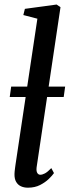

<svg xmlns="http://www.w3.org/2000/svg" viewBox="-20 -838 315 868"><path d="M145.5 -81.5Q143.5 -64.5 148.5 -56.2Q153.5 -48 162 -48Q171.5 -48 183.2 -54.2Q195 -60.5 212 -78L224 -55.5Q216.5 -44.5 200.5 -29Q184.5 -13.5 161 -1.5Q137.5 10.5 106 10.5Q88.5 10.5 74.8 4.2Q61 -2 53 -15.8Q45 -29.5 45.5 -51.5Q45.5 -56 46.2 -63Q47 -70 48 -78.2Q49 -86.5 50 -93L149 -753.5L85.5 -770L92.5 -798L236 -817.5L253.5 -805.5ZM274.5 -446.5 268 -399.5H24L30.5 -446.5Z"/></svg>

Font: Merriweather 60pt
Style: Italic
Weight: 400
Italic angle: -7.8°
Version: Version 2.101